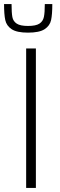

<svg xmlns="http://www.w3.org/2000/svg" viewBox="-32 -927 294 947"><path d="M97 0V-688H145V0ZM-12 -907H25Q25 -864 29 -843Q33 -822 50.5 -810.5Q68 -799 106 -799Q145 -799 162.5 -810.5Q180 -822 184.5 -843.5Q189 -865 189 -907H226Q226 -856 220 -828Q214 -800 188 -783Q162 -766 106 -766Q51 -766 25.5 -783Q0 -800 -6 -828Q-12 -856 -12 -907Z"/></svg>

Font: Saira Semi Condensed ExtraLight
Style: Regular
Weight: 200
Width: 4
Designer: Hector Gatti with collaboration of the Omnibus-Type team
Foundry: Omnibus-Type
Version: Version 1.001; ttfautohint (v1.8)